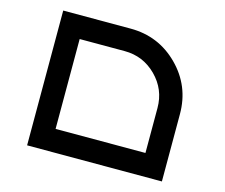

<svg xmlns="http://www.w3.org/2000/svg" viewBox="-105 -891 1209 1032"><g transform="rotate(15 500.0 -375.0)"><path d="M125 0V-750H500Q656.2 -750 765.6 -640.6Q875 -531.2 875 -375V0ZM250 -125H750V-375Q750 -478.5 676.8 -551.8Q603.5 -625 500 -625H250Z"/></g></svg>

Font: Xanmono
Style: Regular
Weight: 400
Designer: GGBotNet
Foundry: GGBotNet
Version: 1.00